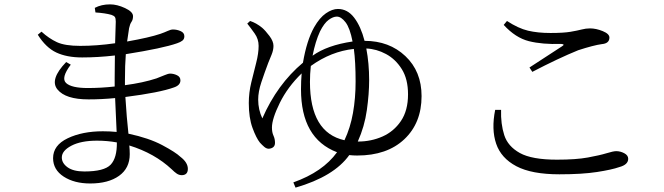

<svg xmlns="http://www.w3.org/2000/svg" viewBox="-20 -797 3040 879"><path d="M366 -12Q457 -12 486.5 -43Q516 -74 515 -145Q471 -153 424 -153Q351 -153 307 -130Q263 -107 263 -76Q263 -50 289.5 -31Q316 -12 366 -12ZM552 -429V-407Q635 -418 696 -438Q720 -447 735 -453.5Q750 -460 759 -460Q775 -460 790.5 -452.5Q806 -445 806 -429Q806 -407 777 -397Q711 -373 554 -353Q560 -256 568 -185Q662 -165 723 -132.5Q784 -100 806 -79Q840 -53 840 -24Q840 4 813 5Q800 5 789.5 -2Q779 -9 766 -22Q688 -95 572 -131Q574 -111 574 -91Q574 -27 525 8Q476 43 393 43Q320 43 271.5 11.5Q223 -20 223 -73Q223 -132 290 -164Q357 -196 451 -196Q484 -196 514 -193Q511 -255 507 -348Q445 -342 385 -342Q280 -342 243 -387.5Q206 -433 283 -513L304 -501Q258 -440 282.5 -417Q307 -394 382 -394Q442 -394 505 -401V-441Q505 -491 506 -543Q428 -534 356 -534Q286 -534 238 -556.5Q190 -579 153 -638L170 -652Q204 -621 240.5 -604Q277 -587 347 -587Q424 -587 507 -599Q510 -685 510 -698Q510 -713 506 -719Q502 -725 490 -729Q462 -737 417 -740L414 -761Q444 -777 484 -777Q516 -777 552.5 -760Q589 -743 589 -723Q589 -707 582 -697Q575 -687 571 -668Q567 -643 562 -607Q664 -625 714 -642Q734 -649 748 -655.5Q762 -662 772 -662Q790 -662 807 -654.5Q824 -647 824 -631Q824 -618 815 -611Q806 -604 791 -599Q726 -576 556 -549Q552 -500 552 -429Z M1618 -149H1619Q1679 -149 1731 -172Q1783 -195 1815.5 -243Q1848 -291 1848 -365Q1848 -435 1819.5 -480.5Q1791 -526 1747.5 -549.5Q1704 -573 1657 -575Q1670 -507 1670 -430Q1670 -368 1659.5 -293Q1649 -218 1618 -149ZM1399 -422Q1399 -190 1557 -155Q1584 -212 1596 -280Q1608 -348 1608 -424Q1608 -514 1600 -573Q1496 -562 1403 -495Q1399 -458 1399 -422ZM1445 -653Q1424 -608 1411 -542Q1478 -590 1594 -607Q1582 -669 1562 -695Q1542 -721 1522 -721Q1505 -721 1484.5 -706Q1464 -691 1445 -653ZM1112 -689 1125 -701Q1153 -692 1180 -670Q1195 -657 1213.5 -632.5Q1232 -608 1232 -587Q1232 -568 1223.5 -547Q1215 -526 1208 -509Q1191 -464 1176.5 -420.5Q1162 -377 1162 -341Q1162 -295 1181 -255Q1249 -411 1367 -510Q1384 -611 1418 -672Q1443 -716 1472 -736Q1501 -756 1527 -756Q1571 -756 1601.5 -716Q1632 -676 1649 -610Q1762 -610 1836 -540Q1910 -470 1910 -357Q1910 -234 1831 -159.5Q1752 -85 1615 -85Q1597 -85 1579 -87Q1509 11 1333 62L1323 38Q1458 -10 1523 -100Q1358 -163 1358 -388Q1358 -427 1361 -461Q1297 -399 1261 -326Q1225 -253 1225 -213Q1225 -191 1232 -176Q1239 -161 1239 -143Q1239 -119 1211 -116Q1200 -116 1190 -124.5Q1180 -133 1170 -144Q1153 -165 1136 -211.5Q1119 -258 1119 -325Q1119 -373 1130.5 -420Q1142 -467 1153 -510Q1164 -553 1164 -587Q1164 -618 1146 -643.5Q1128 -669 1112 -689Z M2247 -294H2274Q2272 -230 2288.5 -178.5Q2305 -127 2360 -96.5Q2415 -66 2530 -66Q2617 -66 2671.5 -76Q2726 -86 2757 -95.5Q2788 -105 2801 -105Q2820 -105 2838 -95.5Q2856 -86 2856 -70Q2856 -43 2815 -32Q2781 -20 2713 -9.5Q2645 1 2541 1Q2414 1 2344 -36Q2274 -73 2251.5 -139Q2229 -205 2247 -294ZM2417 -468 2404 -488Q2489 -543 2553 -585Q2561 -590 2560 -592.5Q2559 -595 2549 -596Q2463 -593 2401.5 -608.5Q2340 -624 2286 -683L2301 -701Q2353 -667 2397.5 -656.5Q2442 -646 2500 -646Q2560 -646 2592 -651.5Q2624 -657 2643 -662Q2662 -667 2681 -667Q2709 -667 2739.5 -654.5Q2770 -642 2770 -625Q2770 -598 2735 -595Q2698 -590 2627 -567Q2536 -530 2417 -468Z"/></svg>

Font: Han-Nom Khai
Style: Regular
Weight: 400
Version: Version 1.200;June 22, 2023;FontCreator 14.0.0.2814 64-bit